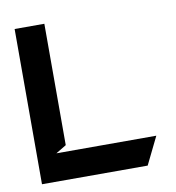

<svg xmlns="http://www.w3.org/2000/svg" viewBox="-68 -634 629 687"><g transform="rotate(-10 246.0 -290.0)"><path d="M30 -8H414L463 -108H100L138 -131V-572H30Z"/></g></svg>

Font: Charger Eco
Style: Regular
Weight: 1000
Designer: Jasper
Foundry: Cannot Into Space Fonts
Version: Version 1.1